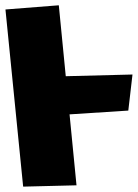

<svg xmlns="http://www.w3.org/2000/svg" viewBox="-31 -694 513 715"><path d="M253.9 -3.9Q169.4 -1.5 55.2 1L-10.7 -658.7L188 -674.3L213.9 -410.2L462.4 -416.5L446.8 -282.2L228 -268.1Z"/></svg>

Font: Lapsus Pro (theguybrush.com)
Style: Bold
Weight: 700
Designer: Jose Roses
Version: Version 1.00 February 9, 2018, initial release